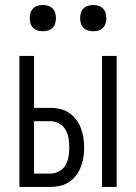

<svg xmlns="http://www.w3.org/2000/svg" viewBox="-20 -742 540 762"><path d="M385 0V-520H443V0ZM57 0V-520H115V-314H180Q199 -314 218.5 -309.5Q238 -305 254 -294Q270 -283 282 -267.5Q294 -252 301 -233.5Q308 -215 311 -195.5Q314 -176 314 -157Q314 -137 311 -117.5Q308 -98 301 -80Q294 -62 282 -46Q270 -30 254 -19.5Q238 -9 218.5 -4.5Q199 0 180 0ZM115 -53H180Q198 -53 214.5 -62Q231 -71 240 -86.5Q249 -102 252 -120.5Q255 -139 255 -157Q255 -175 252 -193Q249 -211 240 -227Q231 -243 214.5 -252Q198 -261 180 -261H115ZM350 -618Q339 -618 329 -621Q319 -624 311.5 -631.5Q304 -639 301 -649Q298 -659 298 -670Q298 -681 301 -691Q304 -701 311.5 -708.5Q319 -716 329 -719Q339 -722 350 -722Q361 -722 371 -719Q381 -716 388.5 -708.5Q396 -701 399 -691Q402 -681 402 -670Q402 -659 399 -649Q396 -639 388.5 -631.5Q381 -624 371 -621Q361 -618 350 -618ZM150 -618Q139 -618 129 -621Q119 -624 111.5 -631.5Q104 -639 101 -649Q98 -659 98 -670Q98 -681 101 -691Q104 -701 111.5 -708.5Q119 -716 129 -719Q139 -722 150 -722Q161 -722 171 -719Q181 -716 188.5 -708.5Q196 -701 199 -691Q202 -681 202 -670Q202 -659 199 -649Q196 -639 188.5 -631.5Q181 -624 171 -621Q161 -618 150 -618Z"/></svg>

Font: Iosevka Fixed Light
Style: Regular
Weight: 300
Monospace: yes
Designer: Belleve Invis
Foundry: Belleve Invis
Version: Version 32.3.0